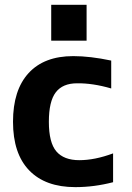

<svg xmlns="http://www.w3.org/2000/svg" viewBox="-20 -768 548 800"><path d="M193.4 -598.6V-748H340.8V-598.6ZM285.2 -534.2Q355.5 -534.2 443.4 -515.6V-399.4Q366.2 -421.9 300.8 -420.9Q241.2 -420.9 212.4 -383.3Q183.6 -345.7 183.6 -260.7Q183.6 -173.8 214.8 -137.2Q246.1 -100.6 310.5 -100.6Q375 -100.6 451.2 -128.9V-8.8Q372.1 11.7 293.9 11.7Q168.9 11.7 101.6 -58.1Q34.2 -127.9 34.2 -260.7Q34.2 -392.6 99.1 -463.4Q164.1 -534.2 285.2 -534.2Z"/></svg>

Font: Nasu
Style: Bold
Weight: 700
Designer: Ryoko NISHIZUKA (kana &amp; ideographs); Paul D. Hunt (Latin, Greek &amp; Cyrillic); Wenlong ZHANG (bopomofo); Sandoll C
Version: Version 2014.1215